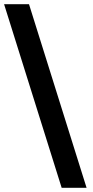

<svg xmlns="http://www.w3.org/2000/svg" viewBox="-32 -810 442 917"><path d="M-12.5 -790H106.5L381.5 87H262.5Z"/></svg>

Font: Hepta Slab ExtraLight SemiBold
Style: Regular
Weight: 600
Version: Version 1.102